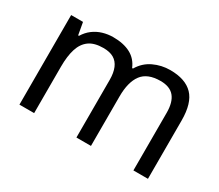

<svg xmlns="http://www.w3.org/2000/svg" viewBox="-101 -770 1137 995"><g transform="rotate(30 467.5 -273.0)"><path d="M673 -546Q764 -546 809 -499.5Q854 -453 854 -349V0H767V-345Q767 -408 740.5 -440Q714 -472 658 -472Q580 -472 546.5 -427Q513 -382 513 -296V0H426V-345Q426 -387 414 -415.5Q402 -444 378 -458Q354 -472 316 -472Q262 -472 231 -449.5Q200 -427 186.5 -384Q173 -341 173 -278V0H85V-536H156L169 -463H174Q191 -491 215.5 -509.5Q240 -528 270 -537Q300 -546 332 -546Q394 -546 435.5 -524Q477 -502 496 -456H501Q528 -502 574.5 -524Q621 -546 673 -546Z"/></g></svg>

Font: Noto Sans Hebrew
Style: Regular
Weight: 400
Designer: Monotype Design Team
Foundry: Monotype Imaging Inc.
Version: Version 2.003;January 10, 2023;FontCreator 14.0.0.2877 64-bi